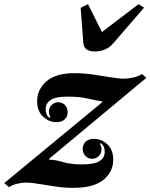

<svg xmlns="http://www.w3.org/2000/svg" viewBox="-98 -891 724 925"><path d="M-54.5 10.5 -77.5 -9 395 -399 393 -403Q361.5 -407.5 323.2 -416.5Q285 -425.5 229 -425.5Q170.5 -425.5 146.2 -409.5Q122 -393.5 122 -365Q122 -335.5 141.5 -323L145 -327Q142.5 -330.5 140 -337.5Q137.5 -344.5 137.5 -353Q137.5 -372 150.8 -385.2Q164 -398.5 182.5 -398.5Q201.5 -398.5 214.8 -385Q228 -371.5 228 -350.5Q228 -329.5 213.8 -316Q199.5 -302.5 173.5 -302.5Q138.5 -302.5 109.8 -328.8Q81 -355 81 -403.5Q81 -460.5 126 -499.5Q171 -538.5 261 -538.5Q304 -538.5 349.8 -532Q395.5 -525.5 435.2 -518.8Q475 -512 499 -512Q518.5 -512 542.5 -517Q566.5 -522 586 -534.5L607 -516L138 -125.5L140 -121.5Q168.5 -121.5 205.8 -110.2Q243 -99 296 -99Q357 -99 381.8 -115Q406.5 -131 406.5 -159.5Q406.5 -189 387 -201.5L383.5 -197.5Q386 -194 388.5 -187Q391 -180 391 -171.5Q391 -152.5 378 -139.2Q365 -126 346 -126Q327 -126 313.8 -139.5Q300.5 -153 300.5 -174Q300.5 -195 314.8 -208.5Q329 -222 355 -222Q390 -222 418.8 -196Q447.5 -170 447.5 -121Q447.5 -64 400.8 -25Q354 14 254 14Q212.5 14 169 7.5Q125.5 1 88.2 -5.2Q51 -11.5 27 -11.5Q9.5 -11.5 -13.5 -6.2Q-36.5 -1 -54.5 10.5ZM359.5 -643Q307 -643 303.5 -683.5L290.5 -853L326 -871L393 -736.5L569.5 -871L596 -854L449 -684Q430.5 -662 407.2 -652.5Q384 -643 359.5 -643Z"/></svg>

Font: Libre Caslon Text Bold
Style: Italic
Weight: 700
Italic angle: -22.583°
Designer: Pablo Impallari, Rodrigo Fuenzalida, Katja Schimmel
Foundry: Pablo Impallari, Rodrigo Fuenzalida
Version: Version 2.000